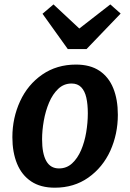

<svg xmlns="http://www.w3.org/2000/svg" viewBox="-20 -864 606 892"><path d="M234.5 8Q168.5 8 124.8 -21.2Q81 -50.5 59.2 -103.5Q37.5 -156.5 37.5 -226.5Q37.5 -316 73.5 -394Q109 -471 176.2 -517.5Q243.5 -564 333 -564Q399 -564 442 -535.2Q485 -506.5 506.2 -454.2Q527.5 -402 527.5 -330.5Q527.5 -241.5 492.5 -163.5Q457 -86 390.5 -39Q324 8 234.5 8ZM254 -81.5Q289.5 -81.5 315 -105Q340.5 -128.5 356.8 -166.5Q373 -204.5 380.5 -249.5Q388 -294.5 388 -337.5Q388 -379.5 381 -410.5Q374 -441.5 357.2 -458.8Q340.5 -476 312.5 -476Q276.5 -476 250.5 -451.2Q224.5 -426.5 208 -387.5Q191.5 -348.5 183.5 -303.2Q175.5 -258 175.5 -217Q175.5 -150.5 195 -116Q214.5 -81.5 254 -81.5ZM295 -636 177.5 -800 228.5 -843.5 348.5 -731.5 492.5 -843.5 540.5 -801 382 -636Z"/></svg>

Font: Merriweather Sans SemiBold
Style: Italic
Weight: 600
Italic angle: -7.5°
Designer: Eben Sorkin
Foundry: Eben Sorkin
Version: Version 2.001